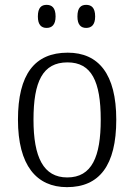

<svg xmlns="http://www.w3.org/2000/svg" viewBox="-20 -761 553 791"><path d="M335 -646C356 -646 372 -658 372 -693C372 -730 356 -741 335 -741C314 -741 299 -730 299 -693C299 -658 314 -646 335 -646ZM172 -646C193 -646 209 -658 209 -693C209 -730 193 -741 172 -741C151 -741 136 -730 136 -693C136 -658 151 -646 172 -646ZM256 10C389 10 459 -79 459 -268C459 -456 386 -544 259 -544C123 -544 54 -455 54 -268C54 -80 130 10 256 10ZM257 -30C159 -30 118 -113 118 -268C118 -425 156 -504 258 -504C357 -504 395 -426 395 -268C395 -116 359 -30 257 -30Z"/></svg>

Font: Noto Serif Sinhala SemiCondensed Light
Style: Regular
Weight: 300
Width: 4
Designer: Jelle Bosma - Monotype Design Team
Foundry: Monotype Imaging Inc.
Version: Version 2.007